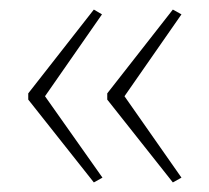

<svg xmlns="http://www.w3.org/2000/svg" viewBox="-20 -479 437 401"><path d="M176 -459 193 -449 74 -278 194 -108 176 -98 39 -271V-284ZM341 -459 359 -449 240 -278 359 -108 341 -98 204 -271V-284Z"/></svg>

Font: Noto Sans Display Thin Cond
Style: Regular
Weight: 250
Width: 3
Designer: Monotype Design team
Foundry: Monotype Imaging Inc.
Version: Version 1.000